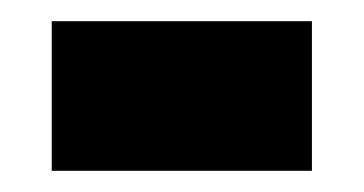

<svg xmlns="http://www.w3.org/2000/svg" viewBox="-20 -611 347 183"><path d="M29.3 -448.2V-590.8H277.3V-448.2Z"/></svg>

Font: Heebo Black
Style: Regular
Weight: 900
Designer: Oded Ezer
Foundry: Meir Sadan
Version: Version 2.001; ttfautohint (v1.5.14-ce02) -l 8 -r 50 -G 200 